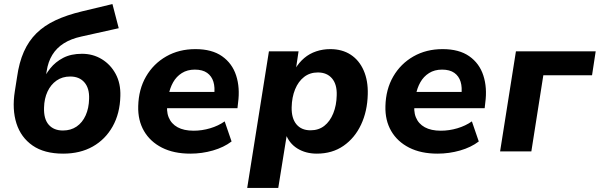

<svg xmlns="http://www.w3.org/2000/svg" viewBox="-20 -746 2955 946"><path d="M291 11Q198 11 140.5 -29Q83 -69 61 -138Q39 -207 53 -296L64 -366Q74 -438 97.5 -491Q121 -544 159.5 -582Q198 -620 253.5 -646Q309 -672 384 -690L534 -726L565 -607L381 -566Q330 -555 294.5 -532.5Q259 -510 238 -476Q217 -442 210 -396L201 -340H187Q202 -377 227.5 -409Q253 -441 291.5 -461Q330 -481 384 -481Q438 -481 481.5 -454.5Q525 -428 550 -381.5Q575 -335 573 -273Q571 -187 535 -123Q499 -59 437 -24Q375 11 291 11ZM290 -103Q329 -103 357.5 -122.5Q386 -142 402 -177.5Q418 -213 419 -259Q421 -311 396 -340Q371 -369 326 -369Q287 -369 258.5 -349Q230 -329 214 -294.5Q198 -260 197 -216Q195 -160 220 -131.5Q245 -103 290 -103Z M918 11Q836 11 778 -18.5Q720 -48 689.5 -100.5Q659 -153 661 -223Q663 -306 699.5 -369Q736 -432 799 -468Q862 -504 943 -504Q1024 -504 1074 -469Q1124 -434 1143.5 -374Q1163 -314 1153 -240L1150 -213H783L795 -293H1050L1035 -278Q1040 -315 1031.5 -343Q1023 -371 1000.5 -387Q978 -403 940 -403Q903 -403 876 -386Q849 -369 833 -340.5Q817 -312 811 -278L806 -245Q798 -200 811 -168Q824 -136 855 -119Q886 -102 934 -102Q975 -102 1015.5 -114Q1056 -126 1087 -148L1121 -49Q1083 -20 1029 -4.5Q975 11 918 11Z M1198 180 1305 -493H1451L1438 -406H1434Q1453 -438 1479 -460Q1505 -482 1538 -493Q1571 -504 1607 -504Q1666 -504 1708 -476.5Q1750 -449 1772 -398.5Q1794 -348 1792 -281Q1790 -198 1759 -132Q1728 -66 1672.5 -27.5Q1617 11 1541 11Q1486 11 1445 -14.5Q1404 -40 1387 -88L1394 -87L1351 180ZM1510 -104Q1550 -104 1578 -126Q1606 -148 1622 -187.5Q1638 -227 1639 -276Q1641 -330 1616 -359.5Q1591 -389 1546 -389Q1507 -389 1478.5 -367Q1450 -345 1434 -306Q1418 -267 1417 -217Q1416 -163 1440.5 -133.5Q1465 -104 1510 -104Z M2136 11Q2054 11 1996 -18.5Q1938 -48 1907.5 -100.5Q1877 -153 1879 -223Q1881 -306 1917.5 -369Q1954 -432 2017 -468Q2080 -504 2161 -504Q2242 -504 2292 -469Q2342 -434 2361.5 -374Q2381 -314 2371 -240L2368 -213H2001L2013 -293H2268L2253 -278Q2258 -315 2249.5 -343Q2241 -371 2218.5 -387Q2196 -403 2158 -403Q2121 -403 2094 -386Q2067 -369 2051 -340.5Q2035 -312 2029 -278L2024 -245Q2016 -200 2029 -168Q2042 -136 2073 -119Q2104 -102 2152 -102Q2193 -102 2233.5 -114Q2274 -126 2305 -148L2339 -49Q2301 -20 2247 -4.5Q2193 11 2136 11Z M2444 0 2522 -493H2915L2897 -375H2657L2598 0Z"/></svg>

Font: Nunito Sans 11pt ExtraBold
Style: Italic
Weight: 800
Italic angle: -9°
Version: Version 3.101;gftools[0.9.27]